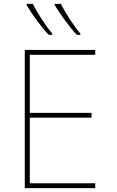

<svg xmlns="http://www.w3.org/2000/svg" viewBox="-20 -972 603 992"><path d="M377 -792H395V-799C366 -831 316 -907 295 -952H263V-945C290 -900 341 -829 377 -792ZM232 -792H250V-799C221 -831 171 -907 150 -952H118V-945C144 -900 195 -829 232 -792ZM108 0H472V-25H134V-364H453V-389H134V-689H472V-714H108Z"/></svg>

Font: Noto Sans Mono SemiCondensed Thin
Style: Regular
Weight: 100
Width: 4
Designer: Monotype Design Team
Foundry: Monotype Imaging Inc.
Version: Version 2.014